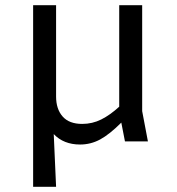

<svg xmlns="http://www.w3.org/2000/svg" viewBox="-20 -542 680 736"><path d="M107 -522H195V-172Q195 -124 220 -95.5Q245 -67 295 -67Q334 -67 368 -84Q402 -101 437 -133V-522H525V-116L547 0H459L445 -72Q400 -27 364 -7.5Q328 12 287 12Q224 12 186 -28L195 174H107Z"/></svg>

Font: AmikoRegular
Style: Regular
Weight: 400
Designer: Pablo Impallari, Rodrigo Fuenzalida, Andres Torresi
Foundry: Impallari Type
Version: Version 1.000; ttfautohint (v1.3)